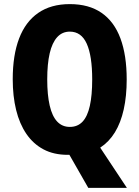

<svg xmlns="http://www.w3.org/2000/svg" viewBox="-20 -745 679 935"><path d="M597 -358Q597 -277 582.5 -212Q568 -147 539.5 -100.5Q511 -54 468 -26L598 170H410L318 9Q317 9 314.5 9Q312 9 310 9Q242 9 192 -17.5Q142 -44 108.5 -93Q75 -142 58.5 -209.5Q42 -277 42 -359Q42 -476 73 -557.5Q104 -639 166 -682Q228 -725 320 -725Q413 -725 474.5 -682.5Q536 -640 566.5 -558Q597 -476 597 -358ZM210 -358Q210 -283 222 -231Q234 -179 258.5 -153Q283 -127 320 -127Q358 -127 382 -152.5Q406 -178 417.5 -229.5Q429 -281 429 -358Q429 -473 402.5 -532Q376 -591 320 -591Q283 -591 258.5 -564Q234 -537 222 -485.5Q210 -434 210 -358Z"/></svg>

Font: Noto Sans Display Condensed ExtraBold
Style: Regular
Weight: 800
Width: 3
Designer: Monotype Design Team
Foundry: Monotype Imaging Inc.
Version: Version 2.003